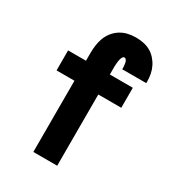

<svg xmlns="http://www.w3.org/2000/svg" viewBox="-180 -846 859 948"><g transform="rotate(30 250.0 -371.5)"><path d="M158 0V-406H56V-520H158V-563Q158 -586 161 -608.5Q164 -631 172 -652Q180 -673 194.5 -691Q209 -709 228.5 -721Q248 -733 270 -738Q292 -743 315 -743Q336 -743 357 -739Q378 -735 396.5 -725Q415 -715 429.5 -699Q444 -683 453.5 -664Q463 -645 467 -624.5Q471 -604 471 -582V-573H334V-576Q334 -581 334 -586Q334 -591 333 -596Q332 -601 331.5 -606Q331 -611 329 -616Q327 -621 323.5 -625Q320 -629 315 -629Q309 -629 305.5 -623.5Q302 -618 300 -612Q298 -606 297 -600Q296 -594 295.5 -588Q295 -582 294.5 -575.5Q294 -569 294 -563V-520H425V-406H294V0Z"/></g></svg>

Font: Iosevka SS18 Heavy
Style: Regular
Weight: 900
Monospace: yes
Designer: Belleve Invis
Foundry: Belleve Invis
Version: Version 25.1.1; ttfautohint (v1.8.4)